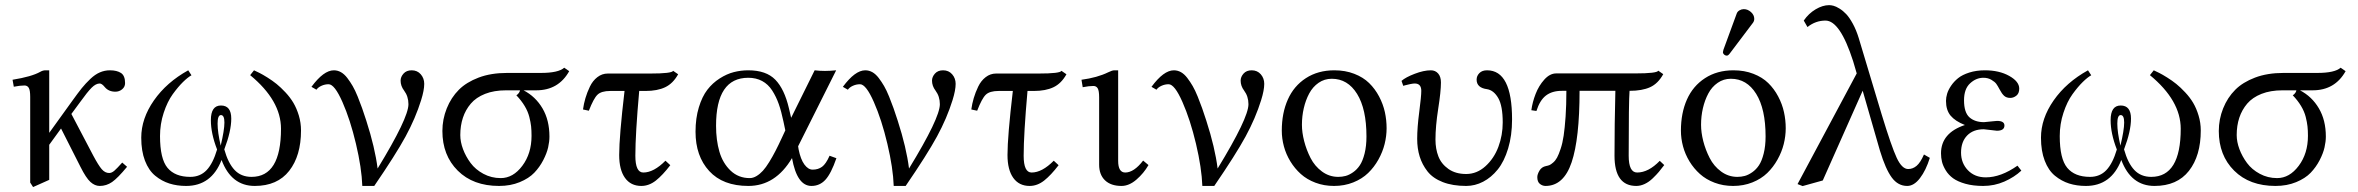

<svg xmlns="http://www.w3.org/2000/svg" viewBox="-20 -718 9259 754"><path d="M471.2 -391.6Q471.2 -377 459.7 -367.4Q448.2 -357.9 433.1 -357.9Q406.2 -357.9 391.1 -376.5Q379.9 -390.1 371.6 -390.1Q356.4 -390.1 339.8 -373.5Q323.2 -356.9 294.9 -317.4L260.3 -270.5L346.2 -106.9Q366.7 -68.4 379.6 -53.5Q392.6 -38.6 408.7 -38.6Q418.9 -38.6 429.4 -47.9Q439.9 -57.1 460 -79.6Q478.5 -63 479 -63Q442.4 -18.6 420.2 -3.2Q397.9 12.2 371.6 12.2Q352.5 12.2 335.2 -3.4Q317.9 -19 295.9 -63L219.7 -213.4L173.3 -149.4V-11.7L109.9 16.6L98.6 -1V-337.4Q98.6 -363.8 93 -373Q87.4 -382.3 76.2 -382.3Q58.6 -382.3 34.2 -377.4L29.3 -404.8Q104.5 -417 138.2 -436Q148.4 -441.9 158.2 -441.9H173.3V-196.3L263.7 -321.8Q286.1 -353 301 -371.6Q315.9 -390.1 334.7 -408Q353.5 -425.8 372.3 -433.8Q391.1 -441.9 411.6 -441.9Q439 -441.9 455.1 -431.4Q471.2 -420.9 471.2 -391.6Z M861.3 -236.8Q861.3 -266.1 847.7 -266.1Q834.5 -266.1 834.5 -232.4Q834.5 -198.7 846.7 -146Q861.3 -207 861.3 -236.8ZM1162.1 -205.6Q1162.1 -106.4 1115.7 -47.1Q1069.3 12.2 980.5 12.2Q888.2 12.2 850.1 -89.8Q810.5 12.2 710.9 12.2Q675.3 12.2 645.3 2.7Q615.2 -6.8 589.6 -27.8Q564 -48.8 549.3 -86.9Q534.7 -125 534.7 -177.2Q534.7 -252.4 584.5 -323.7Q634.3 -395 719.2 -441.9L731.9 -422.4Q717.8 -414.6 698.7 -396Q679.7 -377.4 658.4 -348.1Q637.2 -318.8 622.8 -274.9Q608.4 -231 608.4 -183.6Q608.4 -94.2 637.9 -58.8Q667.5 -23.4 727.1 -23.4Q766.1 -23.4 791.3 -49.8Q816.4 -76.2 832.5 -130.9Q808.1 -193.8 808.1 -246.1Q808.1 -303.7 847.7 -303.7Q888.2 -303.7 888.2 -252Q888.2 -203.1 860.8 -131.3Q876 -77.1 901.4 -50.3Q926.8 -23.4 967.8 -23.4Q1083.5 -23.4 1083.5 -212.4Q1083.5 -323.2 962.4 -422.9L977.5 -441.9Q988.8 -436.5 999.8 -431.2Q1010.7 -425.8 1030.3 -413.6Q1049.8 -401.4 1066.2 -388.2Q1082.5 -375 1101.1 -355.2Q1119.6 -335.4 1132.3 -314Q1145 -292.5 1153.6 -264.2Q1162.1 -235.8 1162.1 -205.6Z M1596.7 -441.9Q1618.7 -441.9 1632.3 -426.3Q1646 -410.6 1646 -388.7Q1646 -363.8 1633.8 -324.7Q1611.8 -253.9 1572.8 -182.1Q1533.7 -110.4 1449.7 12.2H1402.8Q1400.4 -58.1 1377.9 -153.1Q1355.5 -248 1324.7 -317.6Q1293.9 -387.2 1270.5 -387.2Q1255.9 -387.2 1242.4 -381.1Q1229 -375 1222.7 -365.7L1203.1 -377Q1251 -441.9 1291 -441.9Q1305.7 -441.9 1318.8 -434.6Q1332 -427.2 1343.8 -411.9Q1355.5 -396.5 1365 -380.1Q1374.5 -363.8 1384.8 -338.4Q1395 -313 1402.1 -293Q1409.2 -272.9 1418.5 -244.1Q1452.6 -138.2 1462.9 -56.2Q1584 -254.4 1584 -308.6Q1584 -339.4 1566.9 -362.3Q1553.2 -380.4 1553.2 -401.4Q1553.2 -416 1564.7 -429Q1576.2 -441.9 1596.7 -441.9Z M1946.3 -18.6Q1995.1 -18.6 2031.2 -66.9Q2067.4 -115.2 2067.4 -184.6Q2067.4 -206.1 2065.7 -221.9Q2064 -237.8 2058.6 -259Q2053.2 -280.3 2040.5 -301.5Q2027.8 -322.8 2007.8 -343.8Q2013.7 -347.2 2017.8 -353.3Q2022 -359.4 2022 -363.3H1967.3Q1920.4 -363.3 1885 -349.4Q1849.6 -335.4 1828.9 -311Q1808.1 -286.6 1797.9 -255.6Q1787.6 -224.6 1787.6 -187.5Q1787.6 -161.1 1798.3 -132.3Q1809.1 -103.5 1828.1 -77.9Q1847.2 -52.2 1878.4 -35.4Q1909.7 -18.6 1946.3 -18.6ZM1782.2 -365.7Q1811.5 -395 1859.6 -413.3Q1907.7 -431.6 1971.7 -431.6H2104Q2172.9 -431.6 2195.8 -452.1L2215.3 -438.5Q2173.3 -363.3 2085.9 -363.3H2036.1Q2083 -338.9 2110.4 -292.5Q2137.7 -246.1 2137.7 -181.6Q2137.7 -162.1 2132.6 -139.2Q2127.4 -116.2 2113.3 -88.9Q2099.1 -61.5 2078.1 -39.6Q2057.1 -17.6 2021 -2.7Q1984.9 12.2 1939.9 12.2Q1837.9 12.2 1777.6 -47.9Q1717.3 -107.9 1717.3 -203.6Q1717.3 -249.5 1734.4 -292.2Q1751.5 -335 1782.2 -365.7Z M2366.7 -429.2H2533.2Q2618.7 -429.2 2623.5 -439.9L2643.1 -426.3Q2623 -390.1 2592.3 -375.5Q2561.5 -360.8 2515.1 -360.8H2490.2Q2475.1 -191.4 2475.1 -106.4Q2475.1 -40.5 2506.3 -40.5Q2547.4 -40.5 2593.3 -86.9L2612.3 -69.3Q2582.5 -30.3 2555.7 -9Q2528.8 12.2 2498.5 12.2Q2457 12.2 2434.3 -19.5Q2411.6 -51.3 2411.6 -109.4Q2411.6 -182.6 2432.6 -360.8H2377Q2341.3 -360.8 2326.2 -345.9Q2311 -331.1 2292.5 -283.2L2269.5 -288.1Q2272.5 -310.5 2279.1 -332.8Q2285.6 -355 2296.6 -377.9Q2307.6 -400.9 2325.9 -415Q2344.2 -429.2 2366.7 -429.2Z M3086.9 -255.4 3179.2 -441.9Q3197.8 -439.5 3219.7 -439.5Q3239.3 -439.5 3263.7 -441.9L3114.3 -143.6L3116.2 -131.3Q3124 -92.3 3138.9 -72Q3153.8 -51.8 3171.4 -51.8Q3192.9 -51.8 3208.3 -63Q3223.6 -74.2 3237.8 -106.4L3264.6 -96.7Q3243.7 -36.1 3221.4 -12Q3199.2 12.2 3166.5 12.2Q3109.9 12.2 3090.3 -97.2Q3025.4 12.2 2918.9 12.2Q2818.8 12.2 2765.1 -46.4Q2711.4 -105 2711.4 -200.7Q2711.4 -253.9 2724.4 -296.4Q2737.3 -338.9 2757.8 -365.5Q2778.3 -392.1 2806.2 -409.9Q2834 -427.7 2861.8 -434.8Q2889.6 -441.9 2918.5 -441.9Q2988.8 -441.9 3024.7 -405Q3060.5 -368.2 3078.1 -293ZM3064 -206.1 3056.6 -241.2Q3048.3 -280.8 3038.3 -309.3Q3028.3 -337.9 3012.5 -362.5Q2996.6 -387.2 2972.9 -399.9Q2949.2 -412.6 2918.5 -412.6Q2792 -412.6 2792 -224.1Q2792 -167.5 2805.2 -122.3Q2818.4 -77.1 2849.1 -47.9Q2879.9 -18.6 2924.3 -18.6Q2937.5 -18.6 2950.9 -26.6Q2964.4 -34.7 2976.1 -47.6Q2987.8 -60.5 3001 -82Q3014.2 -103.5 3025.6 -125.7Q3037.1 -147.9 3051.3 -178.7Z M3683.6 -441.9Q3705.6 -441.9 3719.2 -426.3Q3732.9 -410.6 3732.9 -388.7Q3732.9 -363.8 3720.7 -324.7Q3698.7 -253.9 3659.7 -182.1Q3620.6 -110.4 3536.6 12.2H3489.7Q3487.3 -58.1 3464.8 -153.1Q3442.4 -248 3411.6 -317.6Q3380.9 -387.2 3357.4 -387.2Q3342.8 -387.2 3329.3 -381.1Q3315.9 -375 3309.6 -365.7L3290 -377Q3337.9 -441.9 3377.9 -441.9Q3392.6 -441.9 3405.8 -434.6Q3418.9 -427.2 3430.7 -411.9Q3442.4 -396.5 3451.9 -380.1Q3461.4 -363.8 3471.7 -338.4Q3481.9 -313 3489 -293Q3496.1 -272.9 3505.4 -244.1Q3539.6 -138.2 3549.8 -56.2Q3670.9 -254.4 3670.9 -308.6Q3670.9 -339.4 3653.8 -362.3Q3640.1 -380.4 3640.1 -401.4Q3640.1 -416 3651.6 -429Q3663.1 -441.9 3683.6 -441.9Z M3891.6 -429.2H4058.1Q4143.6 -429.2 4148.4 -439.9L4168 -426.3Q4147.9 -390.1 4117.2 -375.5Q4086.4 -360.8 4040 -360.8H4015.1Q4000 -191.4 4000 -106.4Q4000 -40.5 4031.2 -40.5Q4072.3 -40.5 4118.2 -86.9L4137.2 -69.3Q4107.4 -30.3 4080.6 -9Q4053.7 12.2 4023.4 12.2Q3981.9 12.2 3959.2 -19.5Q3936.5 -51.3 3936.5 -109.4Q3936.5 -182.6 3957.5 -360.8H3901.9Q3866.2 -360.8 3851.1 -345.9Q3835.9 -331.1 3817.4 -283.2L3794.4 -288.1Q3797.4 -310.5 3804 -332.8Q3810.5 -355 3821.5 -377.9Q3832.5 -400.9 3850.8 -415Q3869.1 -429.2 3891.6 -429.2Z M4371.1 -441.9V-86.4Q4371.1 -40.5 4398.9 -40.5Q4433.1 -40.5 4469.2 -87.4L4490.2 -69.8Q4471.7 -37.6 4442.9 -12.7Q4414.1 12.2 4384.3 12.2Q4342.3 12.2 4319.3 -10Q4296.4 -32.2 4296.4 -71.3V-335.4Q4296.4 -361.8 4290.8 -371.1Q4285.2 -380.4 4273.9 -380.4Q4256.3 -380.4 4231.9 -375.5L4227.1 -404.8Q4289.1 -413.1 4332 -434.1Q4347.7 -441.9 4356 -441.9Z M4895.5 -441.9Q4917.5 -441.9 4931.2 -426.3Q4944.8 -410.6 4944.8 -388.7Q4944.8 -363.8 4932.6 -324.7Q4910.6 -253.9 4871.6 -182.1Q4832.5 -110.4 4748.5 12.2H4701.7Q4699.2 -58.1 4676.8 -153.1Q4654.3 -248 4623.5 -317.6Q4592.8 -387.2 4569.3 -387.2Q4554.7 -387.2 4541.3 -381.1Q4527.8 -375 4521.5 -365.7L4502 -377Q4549.8 -441.9 4589.8 -441.9Q4604.5 -441.9 4617.7 -434.6Q4630.9 -427.2 4642.6 -411.9Q4654.3 -396.5 4663.8 -380.1Q4673.3 -363.8 4683.6 -338.4Q4693.8 -313 4700.9 -293Q4708 -272.9 4717.3 -244.1Q4751.5 -138.2 4761.7 -56.2Q4882.8 -254.4 4882.8 -308.6Q4882.8 -339.4 4865.7 -362.3Q4852.1 -380.4 4852.1 -401.4Q4852.1 -416 4863.5 -429Q4875 -441.9 4895.5 -441.9Z M5013.7 -205.1Q5013.7 -273.9 5037.4 -327.1Q5061 -380.4 5108.4 -411.1Q5155.8 -441.9 5220.2 -441.9Q5263.2 -441.9 5298.3 -428.2Q5333.5 -414.6 5356.7 -391.8Q5379.9 -369.1 5395.8 -339.1Q5411.6 -309.1 5418.5 -277.8Q5425.3 -246.6 5425.3 -214.4Q5425.3 -183.6 5417.5 -152.3Q5409.7 -121.1 5393.1 -91.3Q5376.5 -61.5 5352.8 -38.6Q5329.1 -15.6 5294.4 -1.7Q5259.8 12.2 5218.8 12.2Q5179.7 12.2 5146 -0.5Q5112.3 -13.2 5088.4 -34.7Q5064.5 -56.2 5047.4 -84.2Q5030.3 -112.3 5022 -143.1Q5013.7 -173.8 5013.7 -205.1ZM5210 -408.7Q5181.2 -408.7 5158.2 -392.8Q5135.3 -377 5121.3 -350.8Q5107.4 -324.7 5100.1 -293.2Q5092.8 -261.7 5092.8 -228Q5092.8 -197.8 5101.6 -163.6Q5110.4 -129.4 5126.7 -97.4Q5143.1 -65.4 5171.6 -44.4Q5200.2 -23.4 5235.4 -23.4Q5250.5 -23.4 5264.4 -27.1Q5278.3 -30.8 5293.7 -41.5Q5309.1 -52.2 5320.3 -69.1Q5331.5 -85.9 5338.9 -115.2Q5346.2 -144.5 5346.2 -182.1Q5346.2 -290 5309.3 -349.4Q5272.5 -408.7 5210 -408.7Z M5918 -249Q5918 -186 5902.6 -135Q5887.2 -84 5861.8 -52.5Q5836.4 -21 5804.4 -4.4Q5772.5 12.2 5737.8 12.2Q5684.6 12.2 5645.8 -2.9Q5606.9 -18.1 5585.9 -44.9Q5564.9 -71.8 5555.2 -103.3Q5545.4 -134.8 5545.4 -172.9Q5545.4 -217.3 5553.5 -278.6Q5561.5 -339.8 5561.5 -361.3Q5561.5 -390.1 5535.6 -390.1Q5529.8 -390.1 5518.6 -387.9Q5507.3 -385.7 5499 -383.3L5490.7 -380.9L5483.9 -400.4Q5500 -414.6 5535.6 -428.2Q5571.3 -441.9 5599.1 -441.9Q5616.7 -441.9 5627.7 -429.4Q5638.7 -417 5638.7 -394Q5638.7 -359.4 5627.9 -290.5Q5617.2 -221.7 5617.2 -169.9Q5617.2 -133.3 5628.7 -103.8Q5640.1 -74.2 5668.2 -54.4Q5696.3 -34.7 5737.8 -34.7Q5779.8 -34.7 5813.5 -65.2Q5847.2 -95.7 5864.3 -141.4Q5881.3 -187 5881.3 -236.8Q5881.3 -302.2 5863.8 -332.8Q5846.2 -363.3 5820.3 -367.7Q5778.8 -373 5778.8 -405.3Q5778.8 -419.9 5789.6 -430.9Q5800.3 -441.9 5819.8 -441.9Q5918 -441.9 5918 -249Z M6401.9 -429.7Q6487.3 -429.7 6492.2 -440.4L6511.7 -426.8Q6491.2 -389.6 6460 -375.5Q6428.7 -361.3 6379.4 -361.3Q6376 -319.8 6376 -106.4Q6376 -40.5 6409.2 -40.5Q6453.6 -40.5 6498 -86.4L6515.6 -69.8Q6503.9 -54.2 6494.6 -43.2Q6485.4 -32.2 6470.5 -17.8Q6455.6 -3.4 6439 4.4Q6422.4 12.2 6405.8 12.2Q6320.3 12.2 6320.3 -106.4Q6320.3 -227.5 6323.7 -361.3H6183.1Q6183.1 -173.3 6151.9 -80.6Q6120.6 12.2 6049.3 12.2Q6037.6 12.2 6027.3 4.2Q6017.1 -3.9 6017.1 -22.5Q6017.1 -33.2 6025.6 -47.9Q6034.2 -62.5 6051.3 -65.9Q6059.1 -67.4 6064.7 -69.6Q6070.3 -71.8 6079.3 -79.6Q6088.4 -87.4 6094.7 -99.1Q6101.1 -110.8 6108.6 -133.1Q6116.2 -155.3 6120.6 -185.1Q6125 -214.8 6128.2 -260Q6131.3 -305.2 6131.3 -361.3H6113.3Q6075.2 -361.3 6051 -342.8Q6026.9 -324.2 6013.7 -282.2L5993.7 -285.2Q5998 -316.9 6010.5 -349.1Q6022.9 -381.3 6044.7 -405.5Q6066.4 -429.7 6091.3 -429.7Z M6828.1 -682.1Q6843.3 -682.1 6856.2 -670.7Q6869.1 -659.2 6869.1 -644Q6869.1 -635.7 6864.3 -628.9L6772.5 -507.3Q6766.6 -499.5 6761.2 -499.5Q6755.4 -499.5 6750.7 -503.7Q6746.1 -507.8 6746.1 -513.2Q6746.1 -515.6 6748 -522.5L6800.3 -665Q6803.2 -672.9 6811.3 -677.5Q6819.3 -682.1 6828.1 -682.1ZM6581.1 -205.1Q6581.1 -273.9 6604.7 -327.1Q6628.4 -380.4 6675.8 -411.1Q6723.1 -441.9 6787.6 -441.9Q6830.6 -441.9 6865.7 -428.2Q6900.9 -414.6 6924.1 -391.8Q6947.3 -369.1 6963.1 -339.1Q6979 -309.1 6985.8 -277.8Q6992.7 -246.6 6992.7 -214.4Q6992.7 -183.6 6984.9 -152.3Q6977.1 -121.1 6960.4 -91.3Q6943.8 -61.5 6920.2 -38.6Q6896.5 -15.6 6861.8 -1.7Q6827.1 12.2 6786.1 12.2Q6747.1 12.2 6713.4 -0.5Q6679.7 -13.2 6655.8 -34.7Q6631.8 -56.2 6614.7 -84.2Q6597.7 -112.3 6589.4 -143.1Q6581.1 -173.8 6581.1 -205.1ZM6777.3 -408.7Q6748.5 -408.7 6725.6 -392.8Q6702.6 -377 6688.7 -350.8Q6674.8 -324.7 6667.5 -293.2Q6660.2 -261.7 6660.2 -228Q6660.2 -197.8 6668.9 -163.6Q6677.7 -129.4 6694.1 -97.4Q6710.4 -65.4 6739 -44.4Q6767.6 -23.4 6802.7 -23.4Q6817.9 -23.4 6831.8 -27.1Q6845.7 -30.8 6861.1 -41.5Q6876.5 -52.2 6887.7 -69.1Q6898.9 -85.9 6906.2 -115.2Q6913.6 -144.5 6913.6 -182.1Q6913.6 -290 6876.7 -349.4Q6839.8 -408.7 6777.3 -408.7Z M7558.6 -98.1Q7543.5 -49.3 7520 -18.6Q7496.6 12.2 7469.7 12.2Q7433.6 12.2 7409.2 -20.8Q7384.8 -53.7 7362.8 -126L7294.9 -361.8L7138.2 -9.3L7059.1 12.7L7039.1 4.9L7271.5 -429.7L7257.3 -478Q7206.1 -637.2 7148.9 -637.2Q7109.9 -637.2 7078.1 -611.8L7063.5 -637.2Q7082.5 -665 7110.1 -681.4Q7137.7 -697.8 7163.1 -697.8Q7170.9 -697.8 7180.4 -695.3Q7189.9 -692.9 7203.9 -684.3Q7217.8 -675.8 7230.2 -662.6Q7242.7 -649.4 7256.1 -625Q7269.5 -600.6 7279.3 -568.8L7369.6 -268.1Q7408.2 -141.6 7428.7 -97.9Q7449.2 -54.2 7473.6 -54.2Q7491.7 -54.2 7506.6 -66.7Q7521.5 -79.1 7535.6 -111.3Z M7681.2 -118.7Q7681.2 -77.6 7708 -49.6Q7734.9 -21.5 7778.3 -21.5Q7837.4 -21.5 7902.8 -67.4L7918 -47.9Q7890.1 -22 7851.1 -4.9Q7812 12.2 7768.1 12.2Q7728.5 12.2 7698.2 3.7Q7668 -4.9 7650.1 -17.8Q7632.3 -30.8 7621.3 -48.6Q7610.4 -66.4 7606.4 -82.5Q7602.5 -98.6 7602.5 -115.7Q7602.5 -195.8 7696.3 -227.1Q7658.2 -242.2 7640.1 -263.9Q7622.1 -285.6 7622.1 -321.8Q7622.1 -335 7626.5 -349.9Q7630.9 -364.7 7642.1 -381.3Q7653.3 -397.9 7669.7 -411.1Q7686 -424.3 7713.6 -433.1Q7741.2 -441.9 7774.9 -441.9Q7831.1 -441.9 7870.4 -419.9Q7909.7 -397.9 7909.7 -370.1Q7909.7 -351.1 7898.4 -342.3Q7887.2 -333.5 7874.5 -333.5Q7859.4 -333.5 7850.3 -341.8Q7841.3 -350.1 7833 -366.2Q7825.2 -380.9 7819.6 -388.7Q7814 -396.5 7800.5 -404.5Q7787.1 -412.6 7769 -412.6Q7740.2 -412.6 7716.6 -390.6Q7692.9 -368.7 7692.9 -324.2Q7692.9 -276.4 7714.1 -257.3Q7735.4 -238.3 7771.5 -238.3Q7772 -238.3 7783.7 -239.5Q7795.4 -240.7 7807.9 -241.9Q7820.3 -243.2 7822.8 -243.2Q7851.6 -243.2 7851.6 -225.1Q7851.6 -204.6 7821.8 -204.6Q7817.9 -204.6 7796.4 -207.5Q7774.9 -210.4 7770.5 -210.4Q7729 -210.4 7705.1 -185.8Q7681.2 -161.1 7681.2 -118.7Z M8321.8 -236.8Q8321.8 -266.1 8308.1 -266.1Q8294.9 -266.1 8294.9 -232.4Q8294.9 -198.7 8307.1 -146Q8321.8 -207 8321.8 -236.8ZM8622.6 -205.6Q8622.6 -106.4 8576.2 -47.1Q8529.8 12.2 8440.9 12.2Q8348.6 12.2 8310.5 -89.8Q8271 12.2 8171.4 12.2Q8135.7 12.2 8105.7 2.7Q8075.7 -6.8 8050 -27.8Q8024.4 -48.8 8009.8 -86.9Q7995.1 -125 7995.1 -177.2Q7995.1 -252.4 8044.9 -323.7Q8094.7 -395 8179.7 -441.9L8192.4 -422.4Q8178.2 -414.6 8159.2 -396Q8140.1 -377.4 8118.9 -348.1Q8097.7 -318.8 8083.3 -274.9Q8068.8 -231 8068.8 -183.6Q8068.8 -94.2 8098.4 -58.8Q8127.9 -23.4 8187.5 -23.4Q8226.6 -23.4 8251.7 -49.8Q8276.9 -76.2 8293 -130.9Q8268.6 -193.8 8268.6 -246.1Q8268.6 -303.7 8308.1 -303.7Q8348.6 -303.7 8348.6 -252Q8348.6 -203.1 8321.3 -131.3Q8336.4 -77.1 8361.8 -50.3Q8387.2 -23.4 8428.2 -23.4Q8543.9 -23.4 8543.9 -212.4Q8543.9 -323.2 8422.9 -422.9L8438 -441.9Q8449.2 -436.5 8460.2 -431.2Q8471.2 -425.8 8490.7 -413.6Q8510.3 -401.4 8526.6 -388.2Q8543 -375 8561.5 -355.2Q8580.1 -335.4 8592.8 -314Q8605.5 -292.5 8614 -264.2Q8622.6 -235.8 8622.6 -205.6Z M8922.4 -18.6Q8971.2 -18.6 9007.3 -66.9Q9043.5 -115.2 9043.5 -184.6Q9043.5 -206.1 9041.7 -221.9Q9040 -237.8 9034.7 -259Q9029.3 -280.3 9016.6 -301.5Q9003.9 -322.8 8983.9 -343.8Q8989.7 -347.2 8993.9 -353.3Q8998 -359.4 8998 -363.3H8943.4Q8896.5 -363.3 8861.1 -349.4Q8825.7 -335.4 8804.9 -311Q8784.2 -286.6 8773.9 -255.6Q8763.7 -224.6 8763.7 -187.5Q8763.7 -161.1 8774.4 -132.3Q8785.2 -103.5 8804.2 -77.9Q8823.2 -52.2 8854.5 -35.4Q8885.7 -18.6 8922.4 -18.6ZM8758.3 -365.7Q8787.6 -395 8835.7 -413.3Q8883.8 -431.6 8947.8 -431.6H9080.1Q9148.9 -431.6 9171.9 -452.1L9191.4 -438.5Q9149.4 -363.3 9062 -363.3H9012.2Q9059.1 -338.9 9086.4 -292.5Q9113.8 -246.1 9113.8 -181.6Q9113.8 -162.1 9108.6 -139.2Q9103.5 -116.2 9089.4 -88.9Q9075.2 -61.5 9054.2 -39.6Q9033.2 -17.6 8997.1 -2.7Q8960.9 12.2 8916 12.2Q8814 12.2 8753.7 -47.9Q8693.4 -107.9 8693.4 -203.6Q8693.4 -249.5 8710.4 -292.2Q8727.5 -335 8758.3 -365.7Z"/></svg>

Font: Libertinage
Style: f
Weight: 400
Designer: OSP
Foundry: OSP
Version: Version 1.0; 2008; OFL relea